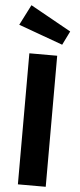

<svg xmlns="http://www.w3.org/2000/svg" viewBox="-62 -978 419 1010"><g transform="rotate(5 147.0 -472.5)"><path d="M220 0H73V-692H220ZM277 -825 241 -752 7 -837 62 -945Z"/></g></svg>

Font: Wolseley Sans SemiBold
Style: Regular
Weight: 600
Designer: Carrois Corporate & Edenspiekermann AG
Foundry: Carrois Corporate GbR & Edenspiekermann AG
Version: Version 4.202